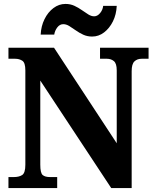

<svg xmlns="http://www.w3.org/2000/svg" viewBox="-20 -957 787 977"><path d="M23 0V-56H50Q77 -56 93 -66.5Q109 -77 109 -119V-599Q109 -638 93.5 -648Q78 -658 57 -658H23V-714H255L574 -228V-599Q574 -634 559.5 -646Q545 -658 524 -658H489V-714H736V-658H701Q678 -658 664 -644.5Q650 -631 650 -595V0H546L185 -547V-119Q185 -77 197 -66.5Q209 -56 235 -56H271V0ZM449 -771Q424 -771 403.5 -780.5Q383 -790 365.5 -802.5Q348 -815 332.5 -824.5Q317 -834 302 -834Q284 -834 271.5 -817.5Q259 -801 256 -781H187Q189 -824 206.5 -859.5Q224 -895 252 -916Q280 -937 313 -937Q338 -937 358.5 -927.5Q379 -918 396.5 -905.5Q414 -893 429.5 -883.5Q445 -874 459 -874Q476 -874 489.5 -890.5Q503 -907 505 -927H574Q572 -883 554.5 -848Q537 -813 509.5 -792Q482 -771 449 -771Z"/></svg>

Font: Noto Serif SemiCondensed ExtraBold
Style: Regular
Weight: 800
Width: 4
Designer: Monotype Design Team
Foundry: Monotype Imaging Inc.
Version: Version 2.015